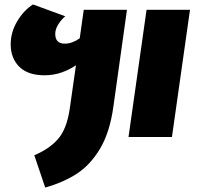

<svg xmlns="http://www.w3.org/2000/svg" viewBox="-20 -615 888 862"><path d="M356 -571H550L489 -136Q473 -21 429.5 52Q386 125 325.5 164.5Q265 204 183 227L134 82Q203 53 241.5 8Q280 -37 293 -126L321 -322Q292 -302 256 -289.5Q220 -277 180 -277Q105 -277 66.5 -315.5Q28 -354 28 -416Q28 -470 57 -519Q86 -568 128 -595L273 -542Q256 -528 242 -506Q228 -484 228 -463Q228 -419 271 -419Q304 -419 338 -443ZM833 -571 752 0H557L638 -571Z"/></svg>

Font: FiraGO Heavy
Style: Italic
Weight: 900
Italic angle: -8°
Designer: bBox Type GmbH
Foundry: bBox Type GmbH
Version: Version 1.001